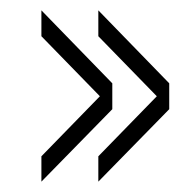

<svg xmlns="http://www.w3.org/2000/svg" viewBox="-20 -495 377 371"><path d="M170 -144V-193L283 -309L170 -425V-475L307 -334V-284ZM60 -144V-193L173 -309L60 -425V-475L197 -334V-284Z"/></svg>

Font: Big Shoulders Stencil Text Thin Thin
Style: Regular
Weight: 250
Version: Version 2.001